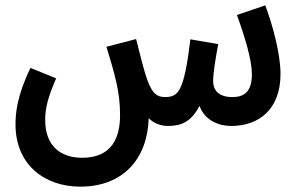

<svg xmlns="http://www.w3.org/2000/svg" viewBox="-20 -466 1121 718"><path d="M280 232C442 232 532 126 536 -24C555 -5 581 5 608 5C657 5 695 -10 726 -70C747 -14 799 5 845 5C948 5 1029 -57 1029 -189C1029 -261 1002 -366 972 -446L866 -410C897 -324 922 -241 922 -188C922 -118 888 -103 849 -103C794 -103 777 -132 777 -163C777 -195 788 -258 796 -301L692 -319C668 -120 646 -104 598 -103C564 -103 545 -119 524 -188C517 -210 508 -244 489 -320L378 -291C408 -192 429 -125 429 -36C429 47 400 124 287 124C205 124 149 78 149 -17C149 -63 160 -104 190 -173L94 -212C43 -108 38 -40 38 -1C38 152 149 232 280 232Z"/></svg>

Font: Noto Sans Arabic UI XCn SmBd
Style: Regular
Weight: 600
Width: 2
Designer: Monotype Design Team, Nadine Chahine and Nizar Qandah
Foundry: Monotype Imaging Inc.
Version: Version 2.010